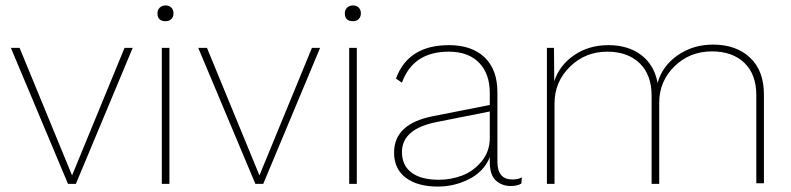

<svg xmlns="http://www.w3.org/2000/svg" viewBox="-20 -676 2909 706"><path d="M438 -500H468L259 0H230L20 -500H52L245 -31Z M589 -598Q559 -598 559 -627Q559 -640 567.5 -648Q576 -656 589 -656Q602 -656 610 -648Q618 -640 618 -627Q618 -614 610 -606Q602 -598 589 -598ZM603 -500V0H575V-500Z M1127 -500H1157L948 0H919L709 -500H741L934 -31Z M1278 -598Q1248 -598 1248 -627Q1248 -640 1256.5 -648Q1265 -656 1278 -656Q1291 -656 1299 -648Q1307 -640 1307 -627Q1307 -614 1299 -606Q1291 -598 1278 -598ZM1292 -500V0H1264V-500Z M1864 -16Q1886 -16 1899 -24L1897 -1Q1882 8 1858 8Q1825 8 1802.5 -13Q1780 -34 1781 -86V-98Q1760 -46 1706 -18Q1652 10 1590 10Q1515 10 1472 -22.5Q1429 -55 1429 -115Q1429 -221 1573 -249L1781 -290V-334Q1781 -405 1741.5 -445.5Q1702 -486 1630 -486Q1499 -486 1458 -372L1436 -387Q1481 -510 1631 -510Q1715 -510 1762 -465Q1809 -420 1809 -337V-82Q1809 -16 1864 -16ZM1594 -15Q1637 -15 1678 -30Q1719 -45 1750 -81.5Q1781 -118 1781 -169V-266L1589 -228Q1458 -203 1458 -117Q1458 -68 1493 -41.5Q1528 -15 1594 -15Z M1991 0V-500H2017L2018 -377Q2037 -436 2091 -473Q2145 -510 2217 -510Q2290 -510 2338 -473.5Q2386 -437 2398 -371Q2415 -433 2471.5 -472.5Q2528 -512 2602 -512Q2687 -512 2738 -464Q2789 -416 2789 -329V-2H2761V-326Q2761 -403 2717 -445Q2673 -487 2598 -487Q2516 -487 2460 -432Q2404 -377 2404 -298V0H2376V-324Q2376 -401 2332 -443.5Q2288 -486 2213 -486Q2132 -486 2075.5 -430.5Q2019 -375 2019 -295V0Z"/></svg>

Font: Elaine Sans ExtraLight
Style: Regular
Weight: 275
Designer: Wei Huang
Foundry: Wei Huang
Version: Version 2.001;December 24, 2019;FontCreator 12.0.0.2547 64-b